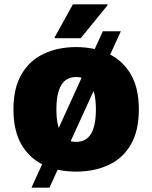

<svg xmlns="http://www.w3.org/2000/svg" viewBox="-20 -780 702 885"><path d="M125 85 454 -636H537L208 85ZM42 -276Q42 -374 79 -437.5Q116 -501 181.5 -532Q247 -563 331 -563Q415 -563 480.5 -532Q546 -501 583 -437.5Q620 -374 620 -276Q620 -177 583 -113.5Q546 -50 480.5 -19.5Q415 11 331 11Q246 11 181 -19.5Q116 -50 79 -113.5Q42 -177 42 -276ZM240 -276Q240 -202 262 -164Q284 -126 331 -126Q378 -126 400 -164Q422 -202 422 -276Q422 -349 400 -387Q378 -425 331 -425Q284 -425 262 -387Q240 -349 240 -276ZM232 -604V-608L316 -760H476V-756L352 -604Z"/></svg>

Font: Kufam ExtraBold
Style: Regular
Weight: 800
Designer: Wael Morcos, Artur Schmal
Foundry: Original Type
Version: Version 1.300; ttfautohint (v1.8.3)